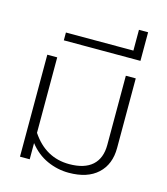

<svg xmlns="http://www.w3.org/2000/svg" viewBox="-117 -867 847 973"><g transform="rotate(15 307.0 -381.0)"><path d="M126 -85V0H75V-535H127V-139Q201 -28 325 -28Q405 -28 446 -65Q487 -102 487 -172V-535H539V-170Q539 -84 485.5 -34.5Q432 15 334 15Q275 15 220.5 -9.5Q166 -34 126 -85Z M137 -668H491V-777H539V-627H137Z"/></g></svg>

Font: Prompt ExtraLight
Style: Regular
Weight: 275
Designer: Katatrad Team
Foundry: CadsonDemak
Version: Version 1.001